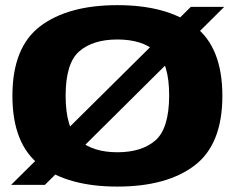

<svg xmlns="http://www.w3.org/2000/svg" viewBox="-20 -700 898 727"><path d="M424.5 6.5Q238 6.5 132.5 -73.5Q27 -153.5 27 -337Q27 -521 132.5 -600.8Q238 -680.5 424.5 -680.5Q611.5 -680.5 716.8 -600.8Q822 -521 822 -337Q822 -153.5 716.8 -73.5Q611.5 6.5 424.5 6.5ZM424.5 -123.5Q517 -123.5 568.5 -168.5Q620 -213.5 620.5 -337Q621 -461.5 569 -506Q517 -550.5 424.5 -550.5Q332.5 -550.5 280.5 -506Q228.5 -461.5 228.5 -337Q228.5 -213.5 280.5 -168.5Q332.5 -123.5 424.5 -123.5ZM150 0H22L702.5 -674H829Z"/></svg>

Font: Anybody Wide
Style: Bold
Weight: 700
Width: 7
Designer: Tyler Finck
Foundry: Etcetera Type Company
Version: Version 1.000; ttfautohint (v1.8)